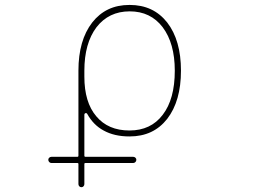

<svg xmlns="http://www.w3.org/2000/svg" viewBox="-20 -576 1040 790"><path d="M302.7 181.6V98.6Q302.7 94.7 297.9 94.7H191.4Q186.5 94.7 182.6 90.8Q178.7 86.9 178.7 81.5Q178.7 76.2 182.6 72.8Q186.5 69.3 191.4 69.3H297.9Q302.7 69.3 302.7 64.5V-285.2Q302.7 -410.2 359.4 -483.4Q387.7 -519.5 425.8 -537.6Q463.9 -555.7 513.2 -555.7Q562.5 -555.7 601.1 -537.6Q639.6 -519.5 668 -483.4Q724.6 -410.2 724.6 -285.2Q724.6 -160.2 668 -86.9Q639.6 -50.8 601.1 -32.7Q562.5 -14.6 512.7 -14.6Q450.2 -14.6 406.2 -39.1Q364.3 -61.5 338.9 -107.4Q336.9 -111.3 332 -110.4H331.1Q327.1 -108.4 327.1 -104.5V64.5Q327.1 69.3 332 69.3H528.3Q533.2 69.3 537.1 72.8Q541 76.2 541 81.5Q541 86.9 537.1 90.8Q533.2 94.7 528.3 94.7H332Q327.1 94.7 327.1 98.6V181.6Q327.1 186.5 323.7 190.4Q320.3 194.3 314.9 194.3Q309.6 194.3 306.2 190.4Q302.7 186.5 302.7 181.6ZM377 -463.9Q327.1 -397.5 327.1 -285.2V-260.7Q327.1 -155.3 376 -97.7Q424.8 -39.1 512.7 -39.1Q600.6 -39.1 649.4 -103.5Q699.2 -168 699.2 -285.2Q699.2 -397.5 649.4 -463.9Q599.6 -529.3 513.7 -529.3Q427.7 -529.3 377 -463.9Z"/></svg>

Font: Rounded Mgen+ 1m thin
Style: Regular
Weight: 100
Designer: [Source Han Sans]
Ryoko NISHIZUKA  (kana & ideographs); Paul D. Hunt (Latin, Greek & Cyrillic); Wenlong ZHANG  (bopomofo
Version: Version 1.059.20150602